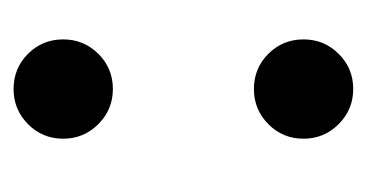

<svg xmlns="http://www.w3.org/2000/svg" viewBox="-152 -388 553 290"><g transform="rotate(90 125.0 -243.5)"><path d="M115 -350Q83.5 -350 61.8 -371.8Q40 -393.5 40 -425Q40 -456 61.8 -478Q83.5 -500 115 -500Q146 -500 168 -478Q190 -456 190 -425Q190 -393.5 168 -371.8Q146 -350 115 -350ZM115 13Q83.5 13 61.8 -8.8Q40 -30.5 40 -62Q40 -93 61.8 -115Q83.5 -137 115 -137Q146 -137 168 -115Q190 -93 190 -62Q190 -30.5 168 -8.8Q146 13 115 13Z"/></g></svg>

Font: Urbanist Black
Style: Regular
Weight: 900
Designer: Corey Hu
Foundry: Corey Hu
Version: Version 1.330; ttfautohint (v1.8.4.7-5d5b)